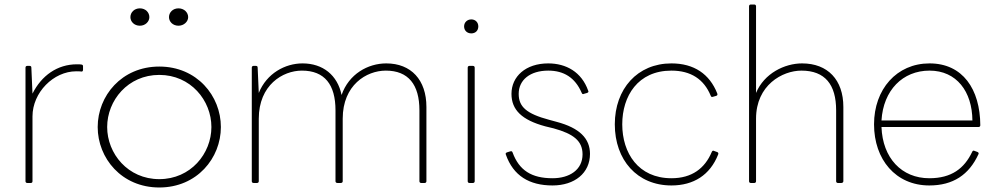

<svg xmlns="http://www.w3.org/2000/svg" viewBox="-20 -798 4406 851"><path d="M124 -383 119 -498C119 -504 116 -506 111 -506H101C96 -506 93 -503 93 -498V5C93 10 96 13 101 13H116C121 13 124 11 124 5V-282C124 -388 217 -482 318 -482C328 -482 333 -482 340 -481C345 -480 348 -483 348 -489V-504C348 -509 346 -511 341 -512C335 -513 330 -513 321 -513C234 -513 164 -463 124 -383Z M729 -722C729 -702 746 -684 771 -684C795 -684 814 -702 814 -722C814 -743 796 -761 771 -761C746 -761 729 -743 729 -722ZM558 -722C558 -702 575 -684 600 -684C624 -684 642 -702 642 -722C642 -743 625 -761 600 -761C575 -761 558 -743 558 -722ZM413 -235C413 -97 519 33 686 33C853 33 959 -97 959 -235C959 -373 853 -503 686 -503C519 -503 413 -373 413 -235ZM686 -4C547 -4 455 -117 455 -235C455 -353 547 -466 686 -466C825 -466 917 -353 917 -235C917 -117 825 -4 686 -4Z M1127 -386 1122 -498C1122 -504 1119 -506 1114 -506H1104C1099 -506 1096 -503 1096 -498V5C1096 10 1099 13 1104 13H1119C1124 13 1127 10 1127 5V-272C1127 -421 1233 -485 1318 -485C1419 -485 1467 -423 1467 -309V5C1467 10 1470 13 1476 13H1490C1496 13 1499 10 1499 5V-272C1499 -421 1604 -485 1690 -485C1790 -485 1839 -423 1839 -309V5C1839 10 1842 13 1847 13H1862C1867 13 1870 10 1870 5V-324C1870 -444 1802 -517 1692 -517C1611 -517 1526 -470 1494 -377C1476 -465 1411 -517 1321 -517C1244 -517 1162 -473 1127 -386Z M2037 -681C2037 -662 2051 -650 2069 -650C2087 -650 2100 -662 2100 -681C2100 -699 2087 -712 2069 -712C2051 -712 2037 -699 2037 -681ZM2053 -498V5C2053 10 2056 13 2061 13H2076C2081 13 2084 10 2084 5V-498C2084 -503 2081 -506 2076 -506H2061C2056 -506 2053 -503 2053 -498Z M2568 -382 2582 -386C2587 -388 2590 -391 2587 -396C2558 -479 2489 -517 2410 -517C2310 -517 2247 -459 2247 -382C2247 -311 2293 -266 2397 -238L2434 -229C2521 -205 2562 -174 2562 -114C2562 -45 2504 -8 2429 -8C2336 -8 2281 -43 2252 -122C2250 -127 2248 -129 2241 -127L2228 -123C2222 -121 2220 -118 2222 -113C2255 -19 2326 24 2429 24C2527 24 2595 -31 2595 -116C2595 -184 2549 -231 2447 -258L2414 -267C2313 -294 2279 -325 2279 -382C2279 -444 2330 -485 2410 -485C2479 -485 2529 -454 2558 -387C2560 -382 2563 -379 2568 -382Z M3159 -124 3145 -129C3140 -132 3137 -129 3135 -125C3104 -51 3046 -8 2956 -8C2809 -8 2738 -120 2738 -247C2738 -372 2807 -485 2956 -485C3042 -485 3100 -447 3130 -374C3132 -369 3134 -367 3140 -369L3154 -373C3160 -375 3161 -378 3159 -384C3125 -470 3056 -517 2956 -517C2805 -517 2705 -404 2705 -247C2705 -89 2804 24 2956 24C3054 24 3127 -22 3163 -113C3165 -118 3164 -122 3159 -124Z M3331 -386V-770C3331 -775 3328 -778 3323 -778H3308C3303 -778 3300 -775 3300 -770V5C3300 10 3303 13 3308 13H3323C3328 13 3331 10 3331 5V-272C3331 -421 3448 -485 3532 -485C3637 -485 3686 -423 3686 -309V5C3686 10 3689 13 3694 13H3709C3714 13 3718 10 3718 5V-324C3718 -444 3649 -517 3535 -517C3458 -517 3367 -473 3331 -386Z M4311 -125 4300 -129C4295 -132 4291 -130 4289 -125C4254 -51 4197 -8 4099 -8C3976 -8 3892 -98 3887 -235H4317C4322 -235 4325 -238 4325 -243C4324 -403 4247 -517 4100 -517C3954 -517 3854 -402 3854 -247C3854 -91 3950 24 4099 24C4204 24 4275 -23 4317 -115C4319 -119 4317 -123 4311 -125ZM4290 -264H3887C3895 -398 3981 -485 4100 -485C4220 -485 4289 -392 4290 -264Z"/></svg>

Font: LINE Seed JP_OTF Thin
Style: Regular
Weight: 250
Designer: LY Corporation & Fontrix & Fontworks
Version: Version 1.007